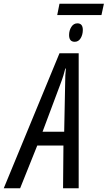

<svg xmlns="http://www.w3.org/2000/svg" viewBox="-84 -1000 572 1020"><path d="M455 -920 468 -980H232L220 -920ZM356 -841Q356 -876 327 -876Q307 -876 295 -857Q283 -838 283 -814Q283 -778 313 -778Q333 -778 344.5 -797Q356 -816 356 -841ZM236 -551Q246 -577 252.5 -598Q259 -619 263 -636H266Q262 -604 262 -551L257 -300H142ZM23 0 114 -227H253L251 0H334V-717H232L-64 0Z"/></svg>

Font: Noto Sans Display Condensed
Style: Italic
Weight: 400
Width: 3
Designer: Monotype Design team
Foundry: Monotype Imaging Inc.
Version: 1.000